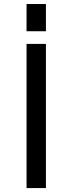

<svg xmlns="http://www.w3.org/2000/svg" viewBox="-20 -956 357 978"><path d="M115.2 -796.9V-935.5H213.9V-796.9ZM115.2 2V-732.4H213.9V2Z"/></svg>

Font: irohakakuC Regular
Style: Regular
Weight: 400
Designer: [Source Han Sans]
Ryoko NISHIZUKA Ë•øÂ°öÊ∂ºÂ≠ê (kana & ideographs); Paul D. Hunt (Latin, Greek & Cyrillic); Wenlong ZHAN
Version: Version 1.001.20160904